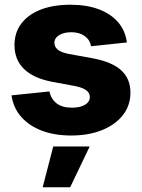

<svg xmlns="http://www.w3.org/2000/svg" viewBox="-20 -564 602 815"><path d="M282.2 11.2Q211.9 11.2 157.7 -9.3Q103.5 -29.8 70.1 -67.9Q36.6 -106 28.8 -159.2L189.5 -175.8Q197.3 -142.6 220.9 -124.8Q244.6 -106.9 285.6 -106.9Q320.8 -106.9 341.1 -119.4Q361.3 -131.8 361.3 -152.3Q361.3 -170.4 345.2 -181.6Q329.1 -192.9 295.9 -199.2L201.2 -216.8Q122.1 -231.9 81.8 -271.2Q41.5 -310.5 41.5 -372.6Q41.5 -425.8 70.6 -464.1Q99.6 -502.4 152.8 -523.2Q206.1 -543.9 278.8 -543.9Q348.6 -543.9 399.9 -524.4Q451.2 -504.9 481.7 -469.2Q512.2 -433.6 518.6 -383.8L366.7 -367.7Q361.8 -395 339.4 -411.1Q316.9 -427.2 282.7 -427.2Q251 -427.2 231 -414.8Q210.9 -402.3 210.9 -381.8Q210.9 -365.7 224.6 -353.8Q238.3 -341.8 270 -335.4L374.5 -316.4Q455.1 -301.3 494.4 -265.6Q533.7 -230 533.7 -170.9Q533.7 -116.2 501.5 -75.2Q469.2 -34.2 412.6 -11.5Q356 11.2 282.2 11.2ZM161.1 231 206.1 57.6H360.8L277.8 231Z"/></svg>

Font: Inter 20pt ExtraBold
Style: Regular
Weight: 800
Version: Version 4.001;git-66647c0bb